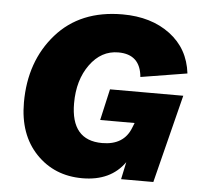

<svg xmlns="http://www.w3.org/2000/svg" viewBox="-50 -722 818 783"><g transform="rotate(5 359.0 -330.0)"><path d="M367 -233 396 -361H696L605 0H473L488 -71Q431 10 315 10Q200 10 125.5 -68Q51 -146 51 -277Q51 -446 149.5 -558Q248 -670 421 -670Q538 -670 615.5 -612Q693 -554 705 -453L515 -422Q507 -514 417 -514Q347 -514 301 -450.5Q255 -387 255 -292Q255 -140 383 -140Q472 -140 500 -213L508 -233Z"/></g></svg>

Font: Elaine Sans ExtraBold
Style: Italic
Weight: 800
Italic angle: -13°
Designer: Wei Huang
Foundry: Wei Huang
Version: Version 2.001;December 24, 2019;FontCreator 12.0.0.2547 64-b